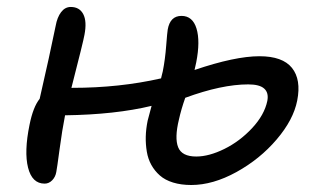

<svg xmlns="http://www.w3.org/2000/svg" viewBox="-20 -553 900 546"><path d="M106.9 -30.8Q71.3 -30.8 59.8 -76.2Q48.3 -121.6 64 -198.2Q74.2 -249 92.8 -272Q121.6 -397.5 138.2 -479Q142.6 -503.9 153.8 -518.6Q165 -533.2 181.2 -533.2Q206.1 -533.2 216.8 -512.7Q227.5 -492.2 220.2 -454.1Q217.3 -436.5 183.1 -303.2H186Q319.3 -303.2 438 -330.1Q439 -333 440.4 -340.1Q441.9 -347.2 442.9 -350.1Q449.7 -384.3 452.6 -423.1Q455.6 -461.9 457 -469.2Q463.9 -507.8 496.1 -507.8Q527.8 -507.8 538.8 -471.9Q549.8 -436 538.1 -376Q537.1 -370.1 533.2 -354Q648.4 -393.1 717.8 -393.1Q783.7 -393.1 810.3 -359.9Q836.9 -326.7 825.2 -267.1Q814.5 -212.4 766.8 -156.5Q719.2 -100.6 652.3 -63.7Q585.4 -26.9 523.9 -26.9Q495.1 -26.9 472.2 -33.9Q449.2 -41 434.6 -54Q419.9 -66.9 410.4 -84Q400.9 -101.1 397.5 -121.8Q394 -142.6 394.5 -164.3Q395 -186 399.9 -210Q400.9 -214.8 411.1 -252Q308.1 -227.1 165 -225.1Q156.7 -183.1 149.4 -128.4Q142.1 -73.7 140.1 -64Q137.7 -49.8 128.4 -40.3Q119.1 -30.8 106.9 -30.8ZM488.8 -212.9Q476.1 -160.6 486.6 -134.3Q497.1 -107.9 538.1 -107.9Q574.2 -107.9 617.9 -129.4Q661.6 -150.9 696.8 -188.5Q731.9 -226.1 740.2 -266.1Q744.6 -289.1 731.4 -301Q718.3 -313 686 -313Q610.4 -313 506.8 -274.9Q495.1 -241.7 488.8 -212.9Z"/></svg>

Font: Shantell Sans Irregular Bouncy
Style: Italic
Weight: 400
Italic angle: -11.31°
Designer: Stephen Nixon, Anya Danilova, Shantell Martin
Foundry: Arrow Type
Version: Version 1.006;[9816181b4]